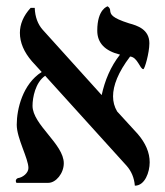

<svg xmlns="http://www.w3.org/2000/svg" viewBox="-20 -579 521 608"><path d="M453 -442C453 -486 415 -498 389 -505C332 -523 331 -534 329 -544C329 -549 328 -554 321 -559C321 -559 288 -551 288 -482C288 -443 312 -418 360 -406C330 -368 312 -324 302 -278L301 -279L115 -485C100 -502 91 -525 90 -554H77C54 -529 43 -502 43 -475C43 -444 56 -414 81 -385L112 -351C52 -313 33 -234 33 -184C33 -141 70 -77 70 -47C70 -31 52 -17 37 -15C33 -14 30 -10 30 -6C30 -4 31 -2 32 0H133C157 0 182 -30 182 -62C182 -123 83 -184 83 -244C83 -270 92 -318 123 -339L381 -54C396 -37 405 -16 407 9C439 9 454 -34 454 -65C454 -96 441 -126 416 -155L351 -226C342 -241 338 -257 338 -274C338 -308 354 -350 392 -400C416 -398 423 -360 434 -360C438 -360 453 -411 453 -442Z"/></svg>

Font: Libertinus Sans
Style: Regular
Weight: 400
Designer: Philipp H. Poll, Khaled Hosny
Foundry: Caleb Maclennan
Version: Version 7.050;RELEASE